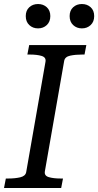

<svg xmlns="http://www.w3.org/2000/svg" viewBox="-30 -934 488 954"><path d="M100 -78 196 -627Q200 -649 177 -656Q154 -663 117 -663H106L115 -710H399L390 -663H379Q345 -663 319 -657.5Q293 -652 289 -632L193 -83Q189 -61 212 -54Q235 -47 272 -47H283L274 0H-10L-1 -47H10Q45 -47 70.5 -53Q96 -59 100 -78ZM159 -793Q133 -793 115.5 -809.5Q98 -826 98 -854Q98 -882 115.5 -898Q133 -914 159 -914Q185 -914 202.5 -898Q220 -882 220 -854Q220 -826 202.5 -809.5Q185 -793 159 -793ZM377 -793Q351 -793 333.5 -809.5Q316 -826 316 -854Q316 -882 333.5 -898Q351 -914 377 -914Q403 -914 420.5 -898Q438 -882 438 -854Q438 -826 420.5 -809.5Q403 -793 377 -793Z"/></svg>

Font: Roboto Serif 20pt
Style: Italic
Weight: 400
Italic angle: -10°
Designer: Greg Gazdowicz
Foundry: Commercial Type
Version: Version 1.008